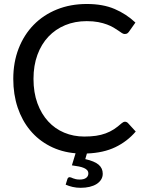

<svg xmlns="http://www.w3.org/2000/svg" viewBox="-20 -744 725 940"><path d="M370 135Q391 135 401.8 126.8Q412.5 118.5 412.5 105.5Q412.5 96 407 89.5Q401.5 83 391.2 78.5Q381 74 366 71Q351 68 332 65.5L350 6.5Q280.5 0.5 224 -28.8Q167.5 -58 127.8 -105.8Q88 -153.5 66.5 -217.5Q45 -281.5 45 -358Q45 -439 71.2 -506.5Q97.5 -574 145 -622.5Q192.5 -671 258.8 -697.8Q325 -724.5 405 -724.5Q484 -724.5 541.2 -700Q598.5 -675.5 643 -633.5L611.5 -589Q608 -584 603.5 -580.8Q599 -577.5 590.5 -577.5Q584 -577.5 576.8 -582.2Q569.5 -587 559.5 -594Q549.5 -601 536 -609Q522.5 -617 504 -624Q485.5 -631 461 -635.8Q436.5 -640.5 404.5 -640.5Q347 -640.5 299.2 -620.8Q251.5 -601 217 -564.5Q182.5 -528 163.2 -475.5Q144 -423 144 -358Q144 -291 163.2 -238.5Q182.5 -186 215.8 -149.8Q249 -113.5 294.5 -94.5Q340 -75.5 392.5 -75.5Q424.5 -75.5 450 -79.2Q475.5 -83 497.2 -91Q519 -99 537.8 -111.2Q556.5 -123.5 575.5 -140.5Q584 -148 592 -148Q600 -148 606.5 -141.5L644.5 -100Q603 -51.5 544.8 -23.5Q486.5 4.5 405.5 7.5L397.5 35Q442.5 45 462.8 62.2Q483 79.5 483 106.5Q483 122.5 475 135.2Q467 148 452.8 157Q438.5 166 418.5 170.8Q398.5 175.5 374.5 175.5Q354 175.5 335.5 171.2Q317 167 301.5 160L310 132.5Q313 123.5 321.5 123.5Q324.5 123.5 328.5 125.2Q332.5 127 338 129.2Q343.5 131.5 351.5 133.2Q359.5 135 370 135Z"/></svg>

Font: LatoCHI
Style: Regular
Weight: 400
Designer: Lukasz Dziedzic
Foundry: tyPoland Lukasz Dziedzic
Version: Version 1.104